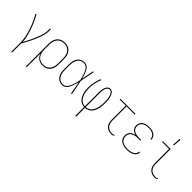

<svg xmlns="http://www.w3.org/2000/svg" viewBox="145 -1869 3210 3210"><g transform="rotate(45 1750.0 -264.5)"><path d="M226 215V0Q226 -69 211.5 -136.5Q197 -204 175.5 -269Q154 -334 126 -397Q98 -460 63 -519L80 -528Q102 -490 121.5 -451Q141 -412 157.5 -371.5Q174 -331 188.5 -290Q203 -249 214.5 -206.5Q226 -164 234.5 -121Q243 -78 245 -35Q263 -69 281 -103.5Q299 -138 315.5 -173Q332 -208 347.5 -244Q363 -280 376 -316.5Q389 -353 399 -391Q409 -429 409 -468V-520H428V-468Q428 -436 421 -405Q414 -374 404.5 -344Q395 -314 383.5 -284.5Q372 -255 359.5 -226Q347 -197 333.5 -168.5Q320 -140 305.5 -111.5Q291 -83 276 -55.5Q261 -28 245 0V215Z M572 215V-320Q572 -346 575.5 -372Q579 -398 589 -422.5Q599 -447 615.5 -468Q632 -489 654 -503Q676 -517 702 -522.5Q728 -528 754 -528Q780 -528 806 -522.5Q832 -517 854 -503Q876 -489 892.5 -468Q909 -447 919 -422.5Q929 -398 932.5 -372Q936 -346 936 -320V-200Q936 -174 932.5 -148Q929 -122 919.5 -98Q910 -74 894 -53Q878 -32 856.5 -18Q835 -4 809 2Q783 8 757 8Q730 8 703 1.5Q676 -5 654 -21Q632 -37 616 -59.5Q600 -82 591 -108V215ZM754 -10Q778 -10 801 -15.5Q824 -21 844 -34Q864 -47 878.5 -66Q893 -85 901.5 -107Q910 -129 913.5 -152.5Q917 -176 917 -200V-320Q917 -344 913.5 -367.5Q910 -391 901.5 -413Q893 -435 878.5 -454Q864 -473 844 -486Q824 -499 801 -504.5Q778 -510 754 -510Q730 -510 707 -504.5Q684 -499 664 -486Q644 -473 629.5 -454Q615 -435 606.5 -413Q598 -391 594.5 -367.5Q591 -344 591 -320V-200Q591 -176 594.5 -152.5Q598 -129 606.5 -107Q615 -85 629.5 -66Q644 -47 664 -34Q684 -21 707 -15.5Q730 -10 754 -10Z M1222 8Q1196 8 1171.5 1.5Q1147 -5 1127 -20Q1107 -35 1092.5 -56Q1078 -77 1070 -101Q1062 -125 1059 -150Q1056 -175 1056 -200V-320Q1056 -345 1059 -370Q1062 -395 1070 -419Q1078 -443 1092.5 -464Q1107 -485 1127 -500Q1147 -515 1171.5 -521.5Q1196 -528 1222 -528Q1246 -528 1269 -516Q1292 -504 1308 -485Q1324 -466 1335 -443.5Q1346 -421 1354.5 -397.5Q1363 -374 1370 -350.5Q1377 -327 1383 -302Q1393 -357 1402.5 -411.5Q1412 -466 1423 -520H1442Q1429 -456 1417 -391.5Q1405 -327 1392 -264Q1406 -198 1418.5 -132Q1431 -66 1444 0H1425Q1414 -56 1404 -112.5Q1394 -169 1383 -225Q1377 -200 1370 -175.5Q1363 -151 1354.5 -127Q1346 -103 1335.5 -80Q1325 -57 1309 -37Q1293 -17 1270 -4.5Q1247 8 1222 8ZM1222 -10Q1241 -10 1259.5 -19Q1278 -28 1291.5 -42.5Q1305 -57 1314.5 -74.5Q1324 -92 1332 -110.5Q1340 -129 1346 -148Q1352 -167 1357 -186Q1362 -205 1366.5 -224.5Q1371 -244 1375 -264Q1371 -283 1366.5 -302Q1362 -321 1357 -339.5Q1352 -358 1345.5 -376.5Q1339 -395 1331.5 -413Q1324 -431 1314.5 -448Q1305 -465 1291 -479Q1277 -493 1259 -501.5Q1241 -510 1222 -510Q1199 -510 1177 -504Q1155 -498 1137 -484Q1119 -470 1107 -450.5Q1095 -431 1088 -409.5Q1081 -388 1078 -365.5Q1075 -343 1075 -320V-200Q1075 -177 1078 -154.5Q1081 -132 1088 -110.5Q1095 -89 1107 -69.5Q1119 -50 1137 -36Q1155 -22 1177 -16Q1199 -10 1222 -10Z M1740 215V8Q1709 6 1680 -6.5Q1651 -19 1629.5 -41Q1608 -63 1594 -91.5Q1580 -120 1571.5 -150Q1563 -180 1559.5 -211Q1556 -242 1556 -273Q1556 -336 1569.5 -398.5Q1583 -461 1608 -520L1625 -513Q1601 -456 1588 -395.5Q1575 -335 1575 -273Q1575 -244 1578.5 -215.5Q1582 -187 1589 -159.5Q1596 -132 1608.5 -105.5Q1621 -79 1640 -57.5Q1659 -36 1685.5 -24Q1712 -12 1740 -10V-343Q1740 -362 1741.5 -380.5Q1743 -399 1746.5 -417.5Q1750 -436 1756.5 -453.5Q1763 -471 1774 -486.5Q1785 -502 1801.5 -511Q1818 -520 1837 -520Q1854 -520 1870 -512Q1886 -504 1897 -490Q1908 -476 1915 -460Q1922 -444 1927 -427.5Q1932 -411 1935.5 -394Q1939 -377 1940.5 -359.5Q1942 -342 1943 -325Q1944 -308 1944 -290Q1944 -258 1941.5 -225.5Q1939 -193 1931.5 -161Q1924 -129 1910 -99Q1896 -69 1874.5 -45Q1853 -21 1822.5 -7.5Q1792 6 1760 8V215ZM1760 -10Q1790 -12 1817.5 -25.5Q1845 -39 1864 -62Q1883 -85 1895 -113Q1907 -141 1913.5 -170.5Q1920 -200 1922.5 -230Q1925 -260 1925 -291Q1925 -306 1924 -321.5Q1923 -337 1921.5 -352.5Q1920 -368 1918 -383.5Q1916 -399 1912 -414Q1908 -429 1902.5 -444Q1897 -459 1888.5 -472Q1880 -485 1866.5 -493.5Q1853 -502 1837 -502Q1821 -502 1807 -492.5Q1793 -483 1784.5 -469Q1776 -455 1771.5 -439.5Q1767 -424 1764 -408Q1761 -392 1760.5 -375.5Q1760 -359 1760 -343Z M2385 8Q2362 8 2339 4Q2316 0 2296 -11Q2276 -22 2259.5 -38.5Q2243 -55 2233 -75.5Q2223 -96 2219.5 -119Q2216 -142 2216 -165V-502H2072V-520H2428V-502H2235V-165Q2235 -145 2238.5 -124.5Q2242 -104 2250.5 -85.5Q2259 -67 2273.5 -52Q2288 -37 2306 -27.5Q2324 -18 2344 -14Q2364 -10 2385 -10Q2398 -10 2410.5 -14Q2423 -18 2434 -26V-8Q2423 0 2410.5 4Q2398 8 2385 8Z M2747 8Q2725 8 2702 5.5Q2679 3 2657.5 -4Q2636 -11 2616.5 -23.5Q2597 -36 2583 -53.5Q2569 -71 2562.5 -93Q2556 -115 2556 -138Q2556 -162 2564.5 -186Q2573 -210 2590.5 -227.5Q2608 -245 2630.5 -255Q2653 -265 2677 -271Q2656 -276 2636 -286Q2616 -296 2601 -312Q2586 -328 2579 -349.5Q2572 -371 2572 -393Q2572 -413 2578 -433.5Q2584 -454 2596.5 -470.5Q2609 -487 2627 -498.5Q2645 -510 2665 -516.5Q2685 -523 2705.5 -525.5Q2726 -528 2747 -528Q2767 -528 2787 -526Q2807 -524 2826 -518Q2845 -512 2863 -502Q2881 -492 2894 -477Q2907 -462 2914.5 -443Q2922 -424 2922 -404V-400H2903V-403Q2903 -421 2896 -437.5Q2889 -454 2877 -467Q2865 -480 2849.5 -488.5Q2834 -497 2817 -502Q2800 -507 2782.5 -508.5Q2765 -510 2747 -510Q2729 -510 2710.5 -508Q2692 -506 2674.5 -500.5Q2657 -495 2641 -485Q2625 -475 2613.5 -461Q2602 -447 2596.5 -429Q2591 -411 2591 -392Q2591 -374 2597 -356Q2603 -338 2615 -324.5Q2627 -311 2643.5 -302Q2660 -293 2677.5 -288Q2695 -283 2713.5 -281Q2732 -279 2750 -279H2803V-261H2750Q2730 -261 2710 -259Q2690 -257 2670.5 -251.5Q2651 -246 2633 -236.5Q2615 -227 2601.5 -212Q2588 -197 2581.5 -177.5Q2575 -158 2575 -138Q2575 -118 2581.5 -98.5Q2588 -79 2600.5 -63.5Q2613 -48 2630.5 -37Q2648 -26 2667.5 -20Q2687 -14 2707 -12Q2727 -10 2747 -10Q2766 -10 2785 -11.5Q2804 -13 2822 -18Q2840 -23 2857.5 -31Q2875 -39 2888.5 -51.5Q2902 -64 2910.5 -82Q2919 -100 2919 -118V-120H2938V-118Q2938 -97 2929.5 -77Q2921 -57 2906 -42Q2891 -27 2871.5 -17Q2852 -7 2831.5 -1.5Q2811 4 2789.5 6Q2768 8 2747 8Z M3409 8Q3386 8 3363.5 4Q3341 0 3320.5 -11Q3300 -22 3284 -38.5Q3268 -55 3258 -75.5Q3248 -96 3244 -119Q3240 -142 3240 -165V-502H3075V-520H3260V-165Q3260 -145 3263 -124.5Q3266 -104 3275 -85.5Q3284 -67 3298 -52Q3312 -37 3330 -27.5Q3348 -18 3368.5 -14Q3389 -10 3409 -10Q3422 -10 3435 -14Q3448 -18 3458 -26V-8Q3448 0 3435 4Q3422 8 3409 8ZM3238 -600 3246 -744H3268L3255 -600Z"/></g></svg>

Font: Iosevka Term Curly Thin
Style: Regular
Weight: 100
Designer: Belleve Invis
Foundry: Belleve Invis
Version: Version 32.3.0